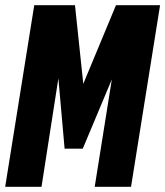

<svg xmlns="http://www.w3.org/2000/svg" viewBox="-34 -720 637 740"><path d="M-14 0 98 -700H255L287 -397L413 -700H583L471 0H331L397 -414L285 -147H215L191 -418L126 0Z"/></svg>

Font: Georama Condensed ExtraBold
Style: Italic
Weight: 800
Width: 3
Italic angle: -9°
Designer: Jean-Baptiste Levee
Foundry: Production Type
Version: Version 1.000